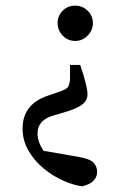

<svg xmlns="http://www.w3.org/2000/svg" viewBox="-20 -472 425 680"><path d="M246 -452Q272 -452 290.5 -434Q309 -416 309 -390Q309 -365 290.5 -346Q272 -327 246 -327Q220 -327 202 -346Q184 -365 184 -390Q184 -416 202 -434Q220 -452 246 -452ZM60 -17Q60 -104 152 -134L184 -145Q213 -154 220 -163Q227 -172 228 -194V-242H264L276 -205Q284 -177 287 -162Q290 -147 290 -138Q290 -118 274 -104Q258 -90 217 -77L163 -61Q113 -44 113 0Q113 31 134 61.5Q155 92 182 118L87 54L255 83Q298 90 311 104Q324 118 324 136Q324 175 271 188Q241 184 204.5 168Q168 152 135 125Q102 98 81 62Q60 26 60 -17Z"/></svg>

Font: Lisu Bosa
Style: Regular
Weight: 400
Designer: David Morse, Annie Olsen, Victor Gaultney, Frank Grießhammer (Latin)
Foundry: SIL International
Version: Version 2.000